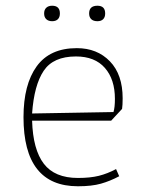

<svg xmlns="http://www.w3.org/2000/svg" viewBox="-20 -640 497 670"><path d="M134 -593Q134 -606 141.5 -613Q149 -620 162 -620Q189 -620 189 -593Q189 -580 182 -573Q175 -566 162 -566Q149 -566 141.5 -573Q134 -580 134 -593ZM291 -593Q291 -620 320 -620Q347 -620 347 -593Q347 -580 340 -573Q333 -566 320 -566Q306 -566 298.5 -573Q291 -580 291 -593ZM62 -231Q62 -345 108 -408.5Q154 -472 248 -472Q319 -472 363.5 -426Q408 -380 408 -297Q408 -273 406 -260L368 -219H92Q95 -118 133 -68.5Q171 -19 252 -19Q295 -19 325 -26.5Q355 -34 385 -50L396 -25Q364 -8 332 1Q300 10 252 10Q62 10 62 -231ZM376 -249Q381 -265 381 -295Q381 -363 346 -403Q311 -443 245 -443Q166 -443 132.5 -393Q99 -343 92 -244Z"/></svg>

Font: Athiti ExtraLight
Style: Regular
Weight: 250
Version: Version 1.032